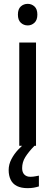

<svg xmlns="http://www.w3.org/2000/svg" viewBox="-20 -757 286 997"><path d="M167 -536V0H80V-536ZM124 -737Q144 -737 159 -723.5Q174 -710 174 -681Q174 -653 159 -639Q144 -625 124 -625Q103 -625 88 -639Q73 -653 73 -681Q73 -710 88 -723.5Q103 -737 124 -737ZM95 116Q95 138 106.5 149.5Q118 161 137 161Q152 161 163.5 158.5Q175 156 182 155V211Q169 215 155.5 217.5Q142 220 123 220Q90 220 68 209Q46 198 35.5 176.5Q25 155 25 126Q25 97 39 70Q53 43 73.5 21Q94 -1 113 -15L159 0Q128 32 111.5 58.5Q95 85 95 116Z"/></svg>

Font: Noto Sans Display
Style: Regular
Weight: 400
Designer: Monotype Design Team
Foundry: Monotype Imaging Inc.
Version: Version 2.003